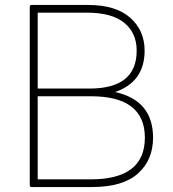

<svg xmlns="http://www.w3.org/2000/svg" viewBox="-20 -754 696 774"><path d="M108 0Q100 0 100 -8V-726Q100 -734 108 -734H335Q447 -734 505 -682.5Q563 -631 563 -550Q563 -424 444 -383Q597 -349 597 -199Q597 -109 536 -54.5Q475 0 351 0ZM132 -703V-397H341Q531 -397 531 -550Q531 -621 481 -662Q431 -703 330 -703ZM132 -366V-31H346Q564 -31 564 -199Q564 -366 346 -366Z"/></svg>

Font: LINE Seed Sans TH App Thin
Style: Regular
Weight: 250
Designer: Dalton Maag Ltd | Thai characters by Cadson Demak Co.,Ltd.
Foundry: Dalton Maag Ltd
Version: Version 1.003